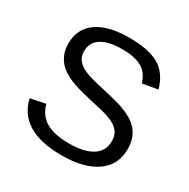

<svg xmlns="http://www.w3.org/2000/svg" viewBox="-160 -845 986 1001"><g transform="rotate(30 333.5 -344.0)"><path d="M621.1 -189.9C621.1 -215 617.6 -236.8 610.6 -255.4C603.6 -273.9 593.9 -290 581.5 -303.7C569.2 -317.4 554.6 -328.9 537.8 -338.4C521.1 -347.8 503.1 -356 483.9 -363C464.7 -370 444.6 -376.1 423.6 -381.1L360.4 -396C297.2 -410 255 -421.8 233.9 -431.4C212.7 -441 196.5 -452.7 185.3 -466.6C174.1 -480.4 168.5 -497.9 168.5 -519C168.5 -555.2 182.9 -582.4 211.9 -600.6C240.9 -618.8 282.9 -627.9 337.9 -627.9C388 -627.9 427.2 -619.7 455.6 -603.3C483.9 -586.8 503.1 -560.4 513.2 -523.9L605 -540C588.4 -597.7 559.4 -638.4 518.1 -662.4C476.7 -686.3 417 -698.2 338.9 -698.2C254.9 -698.2 190.3 -682.3 145.3 -650.4C100.2 -618.5 77.6 -573.1 77.6 -514.2C77.6 -488.4 81.9 -465.7 90.6 -445.8C99.2 -425.9 111.7 -408.6 127.9 -393.8C144.2 -379 166.4 -365.6 194.6 -353.5C222.7 -341.5 264 -329.4 318.4 -317.4L403.8 -297.4C429.5 -291.2 451.7 -283.5 470.2 -274.4C488.8 -265.3 503.2 -253.7 513.4 -239.7C523.7 -225.7 528.8 -207.5 528.8 -185.1C528.8 -145 512.5 -114.7 479.7 -94C447 -73.3 400.6 -63 340.3 -63C282.1 -63 236 -72.7 202.1 -92C168.3 -111.4 146.2 -141.8 135.7 -183.1L45.4 -165C72.1 -48.5 169.3 9.8 336.9 9.8C427.1 9.8 497 -7.6 546.6 -42.5C596.3 -77.3 621.1 -126.5 621.1 -189.9Z"/></g></svg>

Font: Arimo
Style: Regular
Weight: 400
Designer: Steve Matteson
Foundry: Monotype Imaging Inc.
Version: Version 1.32